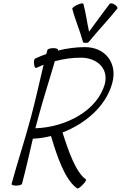

<svg xmlns="http://www.w3.org/2000/svg" viewBox="-20 -1097 721 1145"><path d="M512 -850C566 -916 626 -979 679 -1045C684 -1050 677 -1061 665 -1069C653 -1077 640 -1079 635 -1075C592 -1020 553 -964 511 -908C499 -964 492 -1020 477 -1075C477 -1079 461 -1077 443 -1069C424 -1061 410 -1050 411 -1045C428 -979 456 -916 474 -850C475 -843 481 -840 490 -842C498 -840 507 -843 512 -850ZM196 -692C211 -699 226 -705 240 -711C215 -607 193 -504 165 -400C130 -267 85 -133 49 0C47 5 59 10 76 10C93 10 109 5 111 0C135 -90 155 -180 176 -270C212 -271 248 -277 284 -286C320 -166 367 -23 441 27C444 30 459 20 473 5C488 -10 496 -24 493 -27C432 -68 387 -199 353 -307C492 -361 612 -465 649 -600C683 -720 608 -816 487 -816C434 -816 379 -809 324 -795C325 -797 325 -798 326 -800C328 -805 315 -810 298 -810C281 -810 265 -805 263 -800C261 -792 259 -783 256 -775C234 -767 212 -758 190 -748C184 -745 181 -731 183 -716C184 -700 190 -690 196 -692ZM209 -400C239 -511 275 -621 307 -732C359 -746 412 -753 463 -753C557 -753 627 -690 606 -600C563 -437 372 -338 191 -332C197 -354 203 -377 209 -400Z"/></svg>

Font: Nupuram ExtraLight Oblique
Style: Regular
Weight: 200
Designer: Santhosh Thottingal (santhosh.thottingal@gmail.com)
Foundry: SMC
Version: Version 1.000